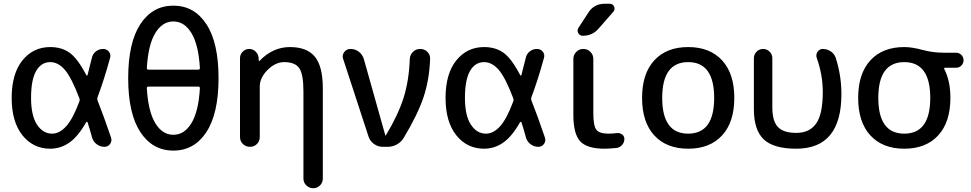

<svg xmlns="http://www.w3.org/2000/svg" viewBox="-20 -780 5161 1020"><path d="M247 -450Q199 -450 172 -403Q145 -356 145 -260Q145 -166 176.5 -118Q208 -70 257 -70Q296 -70 331.5 -109Q367 -148 402 -242Q405 -250 402 -257Q360 -368 324.5 -409Q289 -450 247 -450ZM247 10Q156 10 99 -61.5Q42 -133 42 -260Q42 -388 99 -459Q156 -530 247 -530Q307 -530 349.5 -500Q392 -470 439 -380Q440 -378 442 -378.5Q444 -379 445 -381Q447 -389 455 -421Q463 -453 468 -472Q472 -493 489 -506.5Q506 -520 528 -520Q547 -520 558.5 -505.5Q570 -491 565 -473Q534 -359 498 -263Q495 -255 498 -247Q531 -164 570 -49Q576 -31 565 -15.5Q554 0 535 0Q512 0 493.5 -14Q475 -28 469 -50Q457 -94 445 -131Q444 -133 442 -133Q440 -133 438 -131Q395 -55 348.5 -22.5Q302 10 247 10Z M769 -320Q760 -320 760 -312Q767 -189 804.5 -126.5Q842 -64 901 -64Q960 -64 997.5 -126.5Q1035 -189 1042 -312Q1042 -320 1033 -320ZM760 -418Q760 -410 769 -410H1033Q1042 -410 1042 -418Q1035 -541 997.5 -603.5Q960 -666 901 -666Q842 -666 804.5 -603.5Q767 -541 760 -418ZM1076.5 -78.5Q1012 20 901 20Q790 20 725.5 -78.5Q661 -177 661 -365Q661 -553 725.5 -651.5Q790 -750 901 -750Q1012 -750 1076.5 -651.5Q1141 -553 1141 -365Q1141 -177 1076.5 -78.5Z M1255 -52V-471Q1255 -491 1269.5 -505.5Q1284 -520 1304 -520Q1324 -520 1338.5 -505.5Q1353 -491 1354 -471L1355 -456Q1355 -455 1356 -455Q1357 -455 1358 -456Q1429 -530 1520 -530Q1611 -530 1653 -478.5Q1695 -427 1695 -310V169Q1695 190 1680 205Q1665 220 1644 220Q1623 220 1607.5 205Q1592 190 1592 169V-295Q1592 -385 1570 -417.5Q1548 -450 1490 -450Q1443 -450 1401.5 -408.5Q1360 -367 1360 -320V-52Q1360 -30 1345 -15Q1330 0 1308 0Q1286 0 1270.5 -15Q1255 -30 1255 -52Z M1938 -54 1803 -467Q1796 -486 1808.5 -503Q1821 -520 1842 -520Q1867 -520 1886.5 -505Q1906 -490 1913 -466L2027 -61Q2027 -60 2028 -60Q2030 -60 2030 -61Q2096 -171 2124.5 -262Q2153 -353 2157 -467Q2158 -489 2174 -504.5Q2190 -520 2212.5 -520Q2235 -520 2250.5 -504.5Q2266 -489 2265 -467Q2261 -357 2230.5 -265Q2200 -173 2125 -48Q2112 -26 2089 -13Q2066 0 2039 0H2013Q1988 0 1967 -15Q1946 -30 1938 -54Z M2552 -450Q2504 -450 2477 -403Q2450 -356 2450 -260Q2450 -166 2481.5 -118Q2513 -70 2562 -70Q2601 -70 2636.5 -109Q2672 -148 2707 -242Q2710 -250 2707 -257Q2665 -368 2629.5 -409Q2594 -450 2552 -450ZM2552 10Q2461 10 2404 -61.5Q2347 -133 2347 -260Q2347 -388 2404 -459Q2461 -530 2552 -530Q2612 -530 2654.5 -500Q2697 -470 2744 -380Q2745 -378 2747 -378.5Q2749 -379 2750 -381Q2752 -389 2760 -421Q2768 -453 2773 -472Q2777 -493 2794 -506.5Q2811 -520 2833 -520Q2852 -520 2863.5 -505.5Q2875 -491 2870 -473Q2839 -359 2803 -263Q2800 -255 2803 -247Q2836 -164 2875 -49Q2881 -31 2870 -15.5Q2859 0 2840 0Q2817 0 2798.5 -14Q2780 -28 2774 -50Q2762 -94 2750 -131Q2749 -133 2747 -133Q2745 -133 2743 -131Q2700 -55 2653.5 -22.5Q2607 10 2552 10Z M3192 10Q3099 10 3062.5 -29Q3026 -68 3026 -170V-467Q3026 -489 3041.5 -504.5Q3057 -520 3079 -520Q3101 -520 3116.5 -504.5Q3132 -489 3132 -467V-180Q3132 -112 3148 -91Q3164 -70 3212 -70Q3235 -70 3256 -73Q3272 -75 3284.5 -66Q3297 -57 3297 -42Q3297 -24 3285 -10Q3273 4 3255 6Q3213 10 3192 10ZM3192 -760H3219Q3236 -760 3242.5 -745Q3249 -730 3238 -717L3159 -627Q3127 -590 3076 -590Q3060 -590 3052 -604Q3044 -618 3053 -632L3105 -712Q3135 -760 3192 -760Z M3774 -260Q3774 -450 3636 -450Q3498 -450 3498 -260Q3498 -70 3636 -70Q3774 -70 3774 -260ZM3816 -60.5Q3751 10 3636 10Q3521 10 3456 -60.5Q3391 -131 3391 -260Q3391 -389 3456 -459.5Q3521 -530 3636 -530Q3751 -530 3816 -459.5Q3881 -389 3881 -260Q3881 -131 3816 -60.5Z M4210 10Q4090 10 4037.5 -39.5Q3985 -89 3985 -200V-471Q3985 -491 3999.5 -505.5Q4014 -520 4034 -520Q4054 -520 4068.5 -505.5Q4083 -491 4083 -471V-210Q4083 -136 4113 -105Q4143 -74 4210 -74Q4281 -74 4316 -124Q4351 -174 4351 -291Q4351 -383 4319 -472Q4313 -489 4323 -504.5Q4333 -520 4351 -520Q4374 -520 4393.5 -507Q4413 -494 4420 -472Q4450 -379 4450 -280Q4450 10 4210 10Z M4922 -260Q4922 -450 4784 -450Q4646 -450 4646 -260Q4646 -70 4784 -70Q4922 -70 4922 -260ZM4784 -530Q4825 -530 4880 -515Q4935 -500 4994 -500H5059Q5076 -500 5087.5 -488Q5099 -476 5099 -460Q5099 -444 5087.5 -432Q5076 -420 5059 -420H5001Q4993 -420 4997 -412Q5029 -350 5029 -260Q5029 -131 4964 -60.5Q4899 10 4784 10Q4669 10 4604 -60.5Q4539 -131 4539 -260Q4539 -389 4604 -459.5Q4669 -530 4784 -530Z"/></svg>

Font: Rounded Mplus 1c Medium
Style: Regular
Weight: 500
Version: Version 1.059.20150529